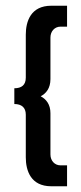

<svg xmlns="http://www.w3.org/2000/svg" viewBox="-20 -504 283 670"><path d="M30 -141C55 -141 70 -129 70 -104V45C70 91 87 146 159 146H214V73H191C171 73 156 57 156 35V-109C156 -140 141 -158 122 -168C141 -178 156 -196 156 -228V-373C156 -395 171 -411 191 -411H214V-484H159C87 -484 70 -429 70 -383V-233C70 -207 55 -196 30 -196Z"/></svg>

Font: Hussar Tani
Style: Bold
Weight: 700
Foundry: Cannot Into Space Fonts
Version: Version 0.92